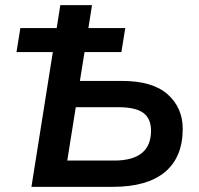

<svg xmlns="http://www.w3.org/2000/svg" viewBox="-20 -725 773 745"><path d="M102 0 185 -523H44L59 -616H200L214 -705H337L323 -616H466L451 -523H308L290 -411H453Q572 -411 630.5 -359Q689 -307 689 -225Q689 -115 620 -57.5Q551 0 418 0ZM241 -102H423Q566 -102 566 -218Q566 -265 536 -287Q506 -309 439 -309H274Z"/></svg>

Font: Nunito Sans
Style: Bold Italic
Weight: 700
Italic angle: -9°
Designer: Vernon Adams
Foundry: Vernon Adams
Version: Version 3.006; ttfautohint (v1.8.3)